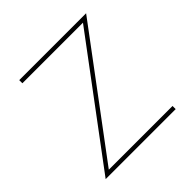

<svg xmlns="http://www.w3.org/2000/svg" viewBox="-202 -1017 1208 1208"><g transform="rotate(-45 402.0 -412.5)"><path d="M75.5 0H698.5V-28H131.5L726.5 -825H131.5V-797H670.5Z"/></g></svg>

Font: Spartan Thin
Style: Regular
Weight: 100
Designer: Matt Bailey, Mirko Velimirovic
Foundry: Matt Bailey
Version: Version 1.003; ttfautohint (v1.8.3)